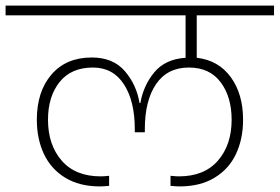

<svg xmlns="http://www.w3.org/2000/svg" viewBox="-52 -760 1002 688"><path d="M653 -705V-553Q731 -544 775 -483.5Q819 -423 819 -331Q819 -262 793.5 -208Q768 -154 716.5 -123Q665 -92 592 -92Q581 -92 559 -94V-130Q581 -128 589 -128Q680 -128 729 -184.5Q778 -241 778 -331Q778 -413 738.5 -465.5Q699 -518 625 -518Q548 -518 507.5 -459Q467 -400 467 -297V-286H431V-297Q431 -398 392 -458Q353 -518 281 -518Q203 -518 161.5 -466Q120 -414 120 -331Q120 -241 169 -184.5Q218 -128 309 -128Q319 -128 339 -130V-94Q317 -92 306 -92Q233 -92 182 -123Q131 -154 105.5 -208Q80 -262 80 -331Q80 -432 132.5 -493Q185 -554 277 -554Q353 -554 395 -505.5Q437 -457 448 -391H451Q462 -454 501 -501Q540 -548 613 -553V-705H-32V-740H930V-705Z"/></svg>

Font: Fz Poppins ExtLt
Style: Regular
Weight: 200
Designer: Ninad Kale (Devanagari), Jonny Pinhorn (Latin)
Foundry: Indian Type Foundry
Version: Vit hóa bi Vntype.Com & FontZin.Com